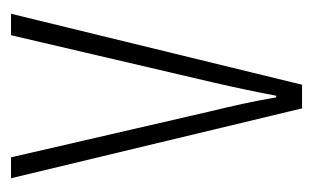

<svg xmlns="http://www.w3.org/2000/svg" viewBox="-130 -439 569 349"><g transform="rotate(-90 154.5 -264.5)"><path d="M132 0H175L304 -529H265L179 -161C170 -122 162 -84 155 -47H152C145 -89 136 -128 127 -165L43 -529H5Z"/></g></svg>

Font: Noto Sans Devanagari UI ExtraCondensed ExtraLight
Style: Regular
Weight: 200
Width: 2
Designer: Jelle Bosma - Monotype Design Team
Foundry: Monotype Imaging Inc.
Version: Version 2.004